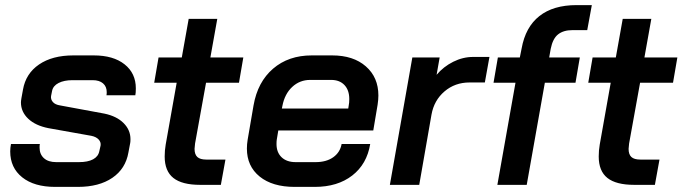

<svg xmlns="http://www.w3.org/2000/svg" viewBox="-20 -724 2674 752"><path d="M20 -131Q20 -145 23 -160H136Q135 -155 135 -146Q135 -120 152 -104.5Q169 -89 200 -89H289Q324 -89 344.5 -100Q365 -111 369 -132L374 -154Q376 -167 366.5 -177.5Q357 -188 338 -192L170 -222Q119 -232 90.5 -259Q62 -286 62 -323Q62 -328 64 -340L70 -373Q81 -436 133 -471.5Q185 -507 267 -507H347Q424 -507 468 -472Q512 -437 512 -378Q512 -360 510 -351H397Q398 -355 398 -363Q398 -385 383.5 -397.5Q369 -410 343 -410H264Q231 -410 209.5 -399Q188 -388 184 -368L180 -348Q178 -335 187 -324.5Q196 -314 216 -311L389 -279Q437 -269 464 -242Q491 -215 491 -179Q491 -169 490 -164L483 -127Q472 -63 420 -27.5Q368 8 285 8H196Q114 8 67 -29.5Q20 -67 20 -131Z M625 -111Q625 -135 629 -158L672 -400H584L601 -499H692L719 -650H831L804 -499H933L916 -400H787L744 -162Q742 -146 742 -141Q742 -119 753 -109Q764 -99 788 -99H863L845 0H764Q693 0 659 -27Q625 -54 625 -111Z M947 -142Q947 -159 950 -177L973 -311Q989 -403 1049.5 -455Q1110 -507 1201 -507H1281Q1364 -507 1413 -464Q1462 -421 1462 -350Q1462 -334 1459 -314L1442 -213H1070L1064 -177Q1063 -171 1063 -160Q1063 -127 1083 -108Q1103 -89 1138 -89H1216Q1258 -89 1285 -108Q1312 -127 1318 -160H1430Q1417 -81 1359.5 -36.5Q1302 8 1213 8H1134Q1047 8 997 -32.5Q947 -73 947 -142ZM1344 -299 1346 -312Q1348 -321 1348 -336Q1348 -371 1329 -391Q1310 -411 1277 -411H1195Q1154 -411 1124.5 -383.5Q1095 -356 1086 -309L1084 -299Z M1595 -499H1702L1690 -431Q1717 -463 1755 -482Q1793 -501 1833 -501H1897L1879 -401H1819Q1762 -401 1721 -366Q1680 -331 1670 -275L1622 0H1507Z M1999 -400H1913L1930 -499H2016L2023 -534Q2038 -618 2092.5 -661Q2147 -704 2238 -704H2298L2280 -606H2222Q2187 -606 2166 -589.5Q2145 -573 2137 -533L2131 -499H2251L2234 -400H2114L2043 0H1928Z M2325 -111Q2325 -135 2329 -158L2372 -400H2284L2301 -499H2392L2419 -650H2531L2504 -499H2633L2616 -400H2487L2444 -162Q2442 -146 2442 -141Q2442 -119 2453 -109Q2464 -99 2488 -99H2563L2545 0H2464Q2393 0 2359 -27Q2325 -54 2325 -111Z"/></svg>

Font: Bai Jamjuree SemiBold
Style: Italic
Weight: 600
Italic angle: -10°
Version: Version 1.000; ttfautohint (v1.6)